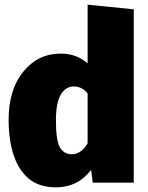

<svg xmlns="http://www.w3.org/2000/svg" viewBox="-20 -784 636 824"><path d="M220 20Q149 20 104.5 -16.5Q60 -53 38.5 -118.5Q17 -184 17 -270Q17 -399 80 -476.5Q143 -554 240 -554Q309 -554 356 -512V-764L554 -744V0H378L371 -55Q314 20 220 20ZM287 -122Q329 -122 356 -169V-383Q332 -413 297 -413Q262 -413 241 -378Q220 -343 220 -268Q220 -180 237.5 -151Q255 -122 287 -122Z"/></svg>

Font: Trujillo Black
Style: Regular
Weight: 900
Designer: Fira Sans original fonts by bBox Type GmbH, Carrois Corporate GbR, & Edenspiekermann AG / Changes by Cristiano Sobral
Foundry: Fira Sans original fonts by bBox Type GmbH, Carrois Corporate GbR, & Edenspiekermann AG / Changes by Cristiano Sobral
Version: Version 4.301;July 28, 2020;FontCreator 13.0.0.2655 64-bit